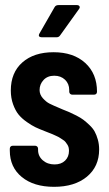

<svg xmlns="http://www.w3.org/2000/svg" viewBox="-20 -720 423 746"><path d="M142.1 -575.2Q135.3 -575.2 132.3 -578.6Q129.4 -582 132.8 -588.9L191.9 -691.9Q196.3 -700.2 207 -700.2H278.8Q286.1 -700.2 288.8 -695.6Q291.5 -690.9 287.1 -685.1L213.9 -583Q209 -575.2 200.2 -575.2ZM189.9 5.9Q111.3 5.9 64.7 -32.2Q18.1 -70.3 18.1 -134.8V-142.1Q18.1 -147.5 21.2 -150.6Q24.4 -153.8 29.8 -153.8H116.2Q121.1 -153.8 124.5 -150.6Q127.9 -147.5 127.9 -142.1V-137.2Q127.9 -113.3 146.2 -97.2Q164.6 -81.1 191.9 -81.1Q217.8 -81.1 232.9 -95.9Q248 -110.8 248 -133.8Q248 -140.6 246.6 -147Q245.1 -153.3 241.2 -158.9Q237.3 -164.6 234.1 -168.7Q231 -172.9 223.4 -177.5Q215.8 -182.1 212.2 -184.8Q208.5 -187.5 198.2 -192.1Q188 -196.8 184.1 -198.5Q180.2 -200.2 168.2 -204.8Q156.2 -209.5 152.8 -210.9Q132.3 -218.8 117.9 -225.6Q103.5 -232.4 84 -246.1Q64.5 -259.8 52 -275.1Q39.6 -290.5 30.8 -314.9Q22 -339.4 22 -368.2Q22 -438 66.9 -477.5Q111.8 -517.1 188 -517.1Q265.6 -517.1 311.3 -475.3Q356.9 -433.6 356.9 -363.8Q356.9 -358.4 353.8 -355.2Q350.6 -352.1 345.2 -352.1H261.2Q255.9 -352.1 252.4 -355.5Q249 -358.9 249 -363.8V-370.1Q249 -394.5 232.7 -410.2Q216.3 -425.8 190.9 -425.8Q164.6 -425.8 149.2 -409.2Q133.8 -392.6 133.8 -370.1Q133.8 -352.5 146.7 -338.1Q159.7 -323.7 172.4 -317.4Q185.1 -311 212.9 -299.3Q219.7 -296.4 223.1 -294.9Q240.2 -288.1 250 -283.9Q259.8 -279.8 276.9 -271Q293.9 -262.2 304.2 -254.4Q314.5 -246.6 327.6 -234.1Q340.8 -221.7 347.9 -208.7Q355 -195.8 360.1 -177.7Q365.2 -159.7 365.2 -139.2Q365.2 -72.8 317.6 -33.4Q270 5.9 189.9 5.9Z"/></svg>

Font: Barlow Condensed SemiBold
Style: Regular
Weight: 600
Width: 3
Designer: Jeremy Tribby
Foundry: Tribby Type
Version: Version 1.422;hotconv 1.0.109;makeotfexe 2.5.65596